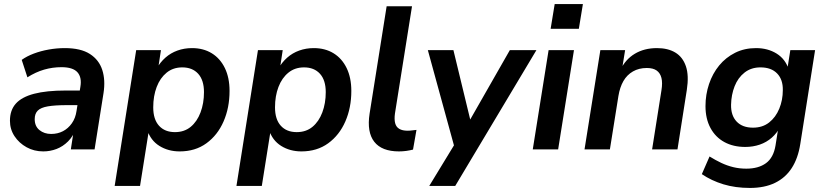

<svg xmlns="http://www.w3.org/2000/svg" viewBox="-20 -736 4063 946"><path d="M193 10Q148 10 111 -10.5Q74 -31 51.5 -65Q29 -99 29 -141Q29 -193 58 -225.5Q87 -258 148 -274Q209 -290 304 -290H384L373 -218H310Q251 -218 216 -212Q181 -206 166 -191Q151 -176 151 -149Q151 -114 174.5 -95Q198 -76 232 -76Q264 -76 290 -89.5Q316 -103 334 -128.5Q352 -154 357 -189L376 -308Q384 -355 361.5 -380Q339 -405 283 -405Q239 -405 197.5 -393Q156 -381 115 -355L87 -441Q112 -459 146.5 -472Q181 -485 220.5 -492Q260 -499 299 -499Q378 -499 423 -470Q468 -441 484 -391Q500 -341 490 -277L446 0H329L345 -104H355Q341 -65 315.5 -39.5Q290 -14 258.5 -2Q227 10 193 10Z M545 180 651 -489H773L759 -397H751Q769 -429 795 -452Q821 -475 854.5 -487Q888 -499 926 -499Q982 -499 1023.5 -473.5Q1065 -448 1088 -400.5Q1111 -353 1111 -288Q1111 -205 1081.5 -137.5Q1052 -70 997 -30Q942 10 865 10Q809 10 765.5 -17Q722 -44 705 -97H714L670 180ZM842 -85Q888 -85 919.5 -111Q951 -137 968 -182Q985 -227 985 -282Q985 -341 956.5 -372.5Q928 -404 878 -404Q833 -404 801 -378Q769 -352 752 -307.5Q735 -263 735 -207Q735 -148 763.5 -116.5Q792 -85 842 -85Z M1145 180 1251 -489H1373L1359 -397H1351Q1369 -429 1395 -452Q1421 -475 1454.5 -487Q1488 -499 1526 -499Q1582 -499 1623.5 -473.5Q1665 -448 1688 -400.5Q1711 -353 1711 -288Q1711 -205 1681.5 -137.5Q1652 -70 1597 -30Q1542 10 1465 10Q1409 10 1365.5 -17Q1322 -44 1305 -97H1314L1270 180ZM1442 -85Q1488 -85 1519.5 -111Q1551 -137 1568 -182Q1585 -227 1585 -282Q1585 -341 1556.5 -372.5Q1528 -404 1478 -404Q1433 -404 1401 -378Q1369 -352 1352 -307.5Q1335 -263 1335 -207Q1335 -148 1363.5 -116.5Q1392 -85 1442 -85Z M1946 10Q1861 10 1824 -37.5Q1787 -85 1801 -176L1885 -705H2010L1926 -177Q1922 -148 1927 -129Q1932 -110 1947.5 -101Q1963 -92 1988 -92Q1999 -92 2010 -93.5Q2021 -95 2032 -96L2015 1Q2000 5 1982 7.5Q1964 10 1946 10Z M2095 180 2232 -45 2224 7 2088 -489H2214L2306 -109H2275L2492 -489H2623L2223 180Z M2693 -594 2713 -716H2852L2832 -594ZM2605 0 2683 -489H2808L2730 0Z M2860 0 2938 -489H3060L3044 -390H3036Q3061 -443 3107.5 -471Q3154 -499 3217 -499Q3271 -499 3307.5 -477Q3344 -455 3359.5 -409.5Q3375 -364 3364 -293L3318 0H3193L3239 -291Q3245 -328 3239 -352Q3233 -376 3215.5 -388.5Q3198 -401 3167 -401Q3128 -401 3098.5 -384Q3069 -367 3051.5 -336.5Q3034 -306 3027 -263L2985 0Z M3675 190Q3603 190 3544 172Q3485 154 3438 122L3476 35Q3505 53 3533.5 66.5Q3562 80 3592.5 87.5Q3623 95 3657 95Q3717 95 3754 68Q3791 41 3801 -19L3816 -114L3825 -113Q3809 -81 3783 -58Q3757 -35 3723.5 -23.5Q3690 -12 3652 -12Q3593 -12 3549 -36Q3505 -60 3480.5 -105.5Q3456 -151 3456 -213Q3456 -270 3473.5 -322Q3491 -374 3523.5 -413.5Q3556 -453 3602 -476Q3648 -499 3705 -499Q3763 -499 3806.5 -472Q3850 -445 3867 -392L3859 -394L3874 -489H3996L3923 -26Q3912 44 3881 92Q3850 140 3798.5 165Q3747 190 3675 190ZM3690 -107Q3737 -107 3769.5 -132.5Q3802 -158 3819.5 -200.5Q3837 -243 3837 -292Q3838 -344 3809 -374Q3780 -404 3727 -404Q3681 -404 3648.5 -378.5Q3616 -353 3599.5 -311Q3583 -269 3582 -220Q3581 -167 3609.5 -137Q3638 -107 3690 -107Z"/></svg>

Font: Nunito Sans 12pt ExtraLight 12pt
Style: Bold Italic
Weight: 700
Italic angle: -9°
Version: Version 3.101;gftools[0.9.27]